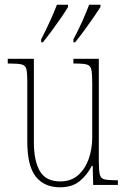

<svg xmlns="http://www.w3.org/2000/svg" viewBox="-20 -786 540 816"><path d="M235 10Q168 10 132 -35.5Q96 -81 96 -184V-443Q96 -477 92 -492.5Q88 -508 72.5 -512Q57 -516 24 -516H13V-536H124V-182Q124 -102 149.5 -58.5Q175 -15 236 -15Q282 -15 312 -41.5Q342 -68 357 -110.5Q372 -153 372 -203V-431Q372 -471 368.5 -489Q365 -507 350 -511.5Q335 -516 300 -516H292V-536H400V-99Q400 -62 404 -45Q408 -28 423 -24Q438 -20 470 -20H481V0H376L374 -81H370Q351 -43 319 -16.5Q287 10 235 10ZM292 -619Q313 -658 329.5 -695Q346 -732 359 -766H407V-756Q396 -739 377.5 -712Q359 -685 338 -656.5Q317 -628 299 -606H292ZM155 -619Q175 -658 192 -695Q209 -732 222 -766H269V-756Q259 -739 240.5 -712Q222 -685 201 -656.5Q180 -628 162 -606H155Z"/></svg>

Font: Noto Serif Armenian Condensed Thin
Style: Regular
Weight: 100
Width: 3
Designer: Monotype Design Team
Foundry: Monotype Imaging Inc.
Version: Version 2.008; ttfautohint (v1.8.4.7-5d5b)